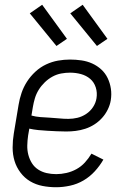

<svg xmlns="http://www.w3.org/2000/svg" viewBox="-20 -778 540 806"><path d="M216 8Q186 8 158 2.5Q130 -3 106.5 -17Q83 -31 66 -53.5Q49 -76 41 -102.5Q33 -129 33 -158.5Q33 -188 38 -218L58 -338Q62 -363 70.5 -388Q79 -413 93.5 -435.5Q108 -458 128.5 -477Q149 -496 173.5 -507.5Q198 -519 223.5 -523.5Q249 -528 274 -528Q298 -528 322 -524.5Q346 -521 367 -511.5Q388 -502 405 -486.5Q422 -471 432 -450Q442 -429 445.5 -405.5Q449 -382 445 -357Q442 -338 432.5 -318.5Q423 -299 408.5 -283Q394 -267 376 -255.5Q358 -244 338 -237.5Q318 -231 298 -228.5Q278 -226 258 -226Q238 -226 218.5 -227Q199 -228 179.5 -229Q160 -230 140.5 -232Q121 -234 103 -238L98 -209Q95 -188 94.5 -167.5Q94 -147 99 -128Q104 -109 114 -93Q124 -77 140 -66.5Q156 -56 175.5 -51.5Q195 -47 216 -47Q237 -47 259 -52Q281 -57 301 -68Q321 -79 336.5 -96Q352 -113 364 -133L414 -108Q399 -82 378 -59Q357 -36 330.5 -20.5Q304 -5 274 1.5Q244 8 216 8ZM267 -279Q286 -279 305 -283.5Q324 -288 341.5 -299.5Q359 -311 370.5 -328.5Q382 -346 385 -365Q389 -389 382 -411Q375 -433 358.5 -447Q342 -461 320 -467Q298 -473 274 -473Q256 -473 237 -469.5Q218 -466 200.5 -456.5Q183 -447 168 -432.5Q153 -418 142.5 -401Q132 -384 126.5 -365.5Q121 -347 118 -329L112 -293Q130 -288 149.5 -286.5Q169 -285 189 -284Q209 -283 228 -281Q247 -279 267 -279ZM387 -585 275 -722 327 -758 431 -615ZM217 -585 105 -722 157 -758 261 -615Z"/></svg>

Font: Iosevka Curly Light
Style: Italic
Weight: 300
Italic angle: -9°
Monospace: yes
Designer: Belleve Invis
Foundry: Belleve Invis
Version: Version 22.1.2; ttfautohint (v1.8.4)